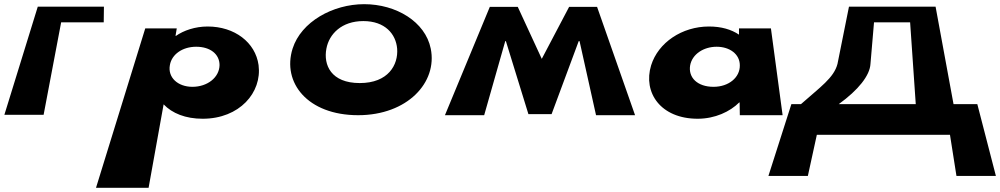

<svg xmlns="http://www.w3.org/2000/svg" viewBox="-20 -552 4792 920"><path d="M477 -445 478 -520H161L1 -2H189L273 -445Z M1219 -240C1204 -349 1104 -425 975 -425C915 -425 860 -406 823 -380H821L827 -416H676L440 348H692L764 -52C805 -9 869 17 951 17C1128 17 1236 -109 1219 -240ZM1032 -240C1031 -181 974 -136 902 -136C832 -136 783 -181 794 -240C803 -293 856 -328 920 -328C987 -328 1032 -293 1032 -240Z M1382 -319C1331 -157 1453 0 1696 0C1932 0 2077 -157 2044 -319C2018 -448 1878 -532 1725 -532C1575 -532 1423 -448 1382 -319ZM1544 -319C1557 -389 1617 -451 1721 -451C1825 -451 1877 -389 1883 -319C1889 -241 1840 -154 1704 -154C1566 -154 1529 -241 1544 -319Z M2836 0H3023L2841 -519H2707L2576 -270L2461 -519H2327L2112 0H2300L2401 -355H2404L2512 -5H2623L2753 -355H2757Z M3100 -239C3060 -108 3146 17 3323 17C3406 17 3478 -17 3522 -61H3524L3525 0H3730L3674 -416H3521V-386C3484 -411 3436 -425 3377 -425C3248 -425 3134 -348 3100 -239ZM3287 -239C3297 -293 3352 -328 3414 -328C3476 -328 3525 -293 3525 -239C3526 -181 3472 -136 3399 -136C3321 -136 3277 -181 3287 -239Z M4151 -246 4168 -445H4341L4368 -53H3999C4093 -121 4148 -190 4151 -246ZM4663 -53H4549L4463 -520H4048L3993 -246C3976 -179 3909 -134 3818 -53H3772L3662 291H3851L3894 94H4532L4563 291H4752Z"/></svg>

Font: Hussar Milosc
Style: Bold
Weight: 700
Foundry: Cannot Into Space Fonts
Version: Version 1.02